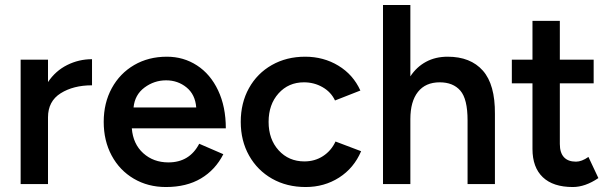

<svg xmlns="http://www.w3.org/2000/svg" viewBox="-20 -740 2454 772"><path d="M63 -500H173V-410Q203 -455 250 -478.5Q297 -502 350 -502V-397Q275 -397 224 -365Q173 -333 173 -268V0H63Z M397 -250Q397 -326 429.5 -385.5Q462 -445 519.5 -478.5Q577 -512 651 -512Q718 -512 772 -477Q826 -442 857 -376.5Q888 -311 888 -224H510Q515 -161 556 -124Q597 -87 657 -87Q742 -87 781 -162L878 -120Q846 -57 788 -22.5Q730 12 647 12Q575 12 518 -21.5Q461 -55 429 -114.5Q397 -174 397 -250ZM769 -308Q765 -360 730 -388.5Q695 -417 648 -417Q600 -417 561 -388Q522 -359 517 -308Z M948 -250Q948 -326 981 -385.5Q1014 -445 1073 -478.5Q1132 -512 1207 -512Q1281 -512 1340.5 -476Q1400 -440 1429 -376L1327 -336Q1311 -370 1277 -389.5Q1243 -409 1202 -409Q1140 -409 1100 -364.5Q1060 -320 1060 -250Q1060 -180 1100.5 -135.5Q1141 -91 1204 -91Q1246 -91 1279 -112.5Q1312 -134 1329 -171L1432 -132Q1403 -64 1343.5 -26Q1284 12 1209 12Q1133 12 1074 -21.5Q1015 -55 981.5 -114.5Q948 -174 948 -250Z M1520 -720H1630V-433Q1655 -471 1693 -491.5Q1731 -512 1780 -512Q1872 -512 1921.5 -456Q1971 -400 1970 -282V0H1860V-256Q1860 -342 1831 -375.5Q1802 -409 1748 -409Q1691 -409 1660.5 -370.5Q1630 -332 1630 -261V0H1520Z M2121 -141V-405H2038V-500H2121V-656H2231V-500H2367V-405H2231V-161Q2231 -126 2247.5 -108Q2264 -90 2296 -90Q2319 -90 2346 -109L2386 -24Q2333 12 2283 12Q2204 12 2162.5 -27.5Q2121 -67 2121 -141Z"/></svg>

Font: Oak Sans SemiBold
Style: Regular
Weight: 600
Designer: Erik Kennedy, Walven
Foundry: Erik Kennedy, Walven
Version: Version 1.000